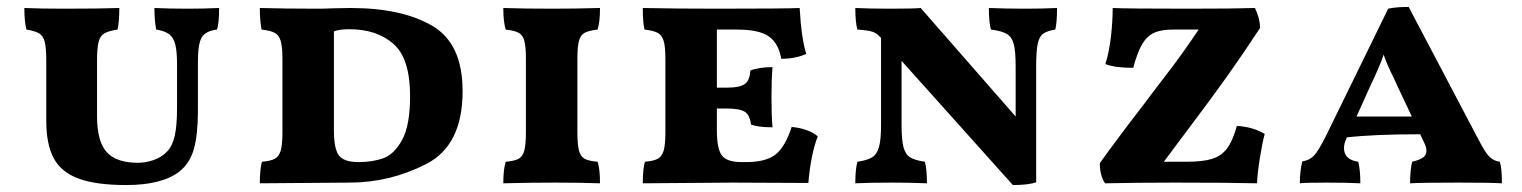

<svg xmlns="http://www.w3.org/2000/svg" viewBox="-20 -525 4375 552"><path d="M113 -178V-351Q113 -388 108.5 -405Q104 -422 92.5 -429Q81 -436 56 -440Q50 -464 50 -502Q98 -500 165 -500Q267 -500 323 -502Q323 -463 318 -440Q292 -436 280 -429Q268 -422 263.5 -404.5Q259 -387 259 -351V-191Q259 -119 286.5 -88Q314 -57 377 -57Q399 -57 422 -65Q445 -73 460 -89Q475 -104 482 -133Q489 -162 489 -216V-339Q489 -377 484 -397Q479 -417 466.5 -426.5Q454 -436 429 -440Q424 -466 424 -502Q470 -500 519 -500Q564 -500 610 -502Q610 -459 604 -440Q571 -436 560 -417.5Q549 -399 549 -348V-206Q549 -138 537.5 -97Q526 -56 496 -32Q446 7 343 7Q256 7 206 -11.5Q156 -30 134.5 -70Q113 -110 113 -178Z M733 -60Q758 -62 770 -68.5Q782 -75 787 -92Q792 -109 792 -145V-356Q792 -391 787 -407.5Q782 -424 770 -430.5Q758 -437 732 -440Q727 -467 727 -502Q801 -500 892 -500Q919 -500 933 -501L988 -502Q1135 -502 1222.5 -451Q1310 -400 1310 -263Q1310 -107 1205.5 -53.5Q1101 0 985 0L727 2Q727 -38 733 -60ZM1159 -249Q1159 -357 1111 -399Q1063 -441 984 -441Q957 -441 940 -435V-150Q940 -97 954.5 -78Q969 -59 1011 -59Q1052 -59 1083 -70.5Q1114 -82 1136.5 -123.5Q1159 -165 1159 -249Z M1434 -60Q1459 -62 1471 -68.5Q1483 -75 1487.5 -92.5Q1492 -110 1492 -146V-356Q1492 -391 1487.5 -407.5Q1483 -424 1471.5 -430.5Q1460 -437 1434 -440Q1427 -462 1427 -502Q1485 -500 1569 -500Q1633 -500 1705 -502Q1705 -461 1698 -440Q1672 -437 1660.5 -430.5Q1649 -424 1644.5 -407.5Q1640 -391 1640 -356V-146Q1640 -110 1644.5 -92.5Q1649 -75 1661 -68.5Q1673 -62 1698 -60Q1705 -40 1705 2Q1647 0 1575 0Q1501 0 1427 2Q1427 -39 1434 -60Z M2331 -133Q2311 -81 2304 1L2086 0L1828 2Q1828 -38 1834 -60Q1859 -62 1871 -68.5Q1883 -75 1888 -92Q1893 -109 1893 -145V-356Q1893 -391 1888 -407.5Q1883 -424 1871 -430.5Q1859 -437 1833 -440Q1828 -460 1828 -502Q1924 -500 2041 -500Q2236 -500 2279 -502Q2284 -414 2298 -370Q2267 -356 2226 -356Q2219 -399 2191.5 -419.5Q2164 -440 2098 -440H2041V-273H2069Q2108 -273 2122 -284Q2136 -295 2137 -322Q2161 -332 2201 -332Q2198 -298 2198 -246Q2198 -189 2201 -159Q2160 -159 2139 -167Q2136 -194 2121.5 -203.5Q2107 -213 2069 -213H2041V-150Q2041 -97 2055.5 -78Q2070 -59 2112 -59H2125Q2183 -59 2210.5 -81.5Q2238 -104 2256 -160Q2280 -158 2300 -150.5Q2320 -143 2331 -133Z M3019 -502Q3019 -461 3014 -440Q2990 -436 2979 -428Q2968 -420 2963.5 -399.5Q2959 -379 2959 -334V-1Q2937 7 2892 7L2572 -350V-166Q2572 -123 2577.5 -102Q2583 -81 2597 -72.5Q2611 -64 2639 -60Q2645 -38 2645 2Q2595 0 2545 0Q2481 0 2439 2Q2439 -38 2445 -60Q2473 -64 2487 -72.5Q2501 -81 2507 -102Q2513 -123 2513 -166V-416L2509 -420Q2500 -430 2487.5 -434Q2475 -438 2445 -440Q2439 -462 2439 -502Q2481 -500 2540 -500Q2606 -500 2627 -502L2900 -190V-334Q2900 -378 2894.5 -398.5Q2889 -419 2874.5 -427.5Q2860 -436 2829 -440Q2823 -460 2823 -502Q2873 -500 2929 -500Q2975 -500 3019 -502Z M3616 -140Q3609 -114 3602 -70Q3595 -26 3594 2Q3516 0 3358 0Q3253 0 3157 2Q3142 -20 3142 -56Q3192 -126 3270 -227Q3283 -245 3333 -310Q3383 -375 3426 -440H3352Q3319 -440 3298.5 -431Q3278 -422 3264 -398.5Q3250 -375 3238 -330Q3184 -330 3158 -341Q3169 -376 3174 -420Q3179 -464 3179 -502Q3222 -500 3396 -500Q3529 -500 3588 -502Q3602 -473 3603 -445Q3555 -372 3510 -308.5Q3465 -245 3397 -155L3326 -60H3392Q3439 -60 3465.5 -68.5Q3492 -77 3508 -98.5Q3524 -120 3536 -163Q3583 -160 3616 -140Z M4298 2Q4268 0 4172 0Q4063 0 4034 2Q4034 -36 4040 -60Q4061 -65 4071 -72Q4081 -79 4081 -91Q4081 -102 4074 -116L4063 -139Q3930 -139 3852 -130L3851 -127Q3844 -113 3844 -99Q3844 -66 3885 -60Q3891 -36 3891 2Q3853 0 3795 0Q3734 0 3717 2Q3717 -32 3724 -61Q3745 -64 3758 -78Q3771 -92 3792 -134L3971 -500Q3985 -503 3999 -504Q4013 -505 4030 -505L4230 -125Q4250 -86 4262.5 -74Q4275 -62 4292 -60Q4298 -42 4298 2ZM4039 -190 3996 -281 3987 -301Q3968 -338 3958 -368Q3951 -346 3932 -304L3922 -283L3880 -190Z"/></svg>

Font: Vollkorn SC
Style: Bold
Weight: 700
Designer: Friedrich Althausen
Foundry: Friedrich Althausen
Version: Version 4.015